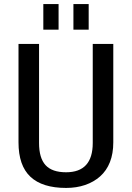

<svg xmlns="http://www.w3.org/2000/svg" viewBox="-20 -916 648 944"><path d="M305 8Q188 8 129.5 -47Q71 -102 71 -216V-700H172V-213Q172 -139 204 -104Q236 -69 305 -69Q436 -69 436 -213V-700H537V-216Q537 -161 520.5 -119Q504 -77 472.5 -49Q441 -21 398.5 -6.5Q356 8 305 8ZM268 -896V-770H193V-896ZM416 -896V-770H341V-896Z"/></svg>

Font: Pathway Extreme SemiCondensed Medium
Style: Regular
Weight: 500
Width: 4
Version: Version 1.001;gftools[0.9.26]